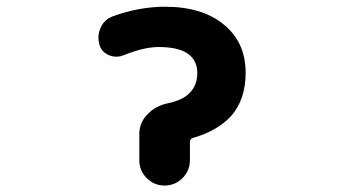

<svg xmlns="http://www.w3.org/2000/svg" viewBox="-20 -580 1040 582"><path d="M402.3 -94.7V-173.8Q402.3 -208 426.8 -233.4Q451.2 -258.8 487.3 -266.6Q516.6 -272.5 537.1 -284.2Q578.1 -309.6 578.1 -358.4Q578.1 -396.5 549.8 -417Q520.5 -437.5 460.9 -437.5Q416 -437.5 353.5 -412.1Q342.8 -408.2 332 -408.2Q320.3 -408.2 309.6 -413.1Q287.1 -422.9 281.2 -445.3Q278.3 -456.1 278.3 -465.8Q278.3 -481.4 285.2 -496.1Q295.9 -520.5 321.3 -530.3Q401.4 -559.6 480.5 -559.6Q593.8 -559.6 659.2 -504.9Q724.6 -451.2 724.6 -359.4Q724.6 -278.3 680.7 -228.5Q639.6 -183.6 565.4 -162.1Q555.7 -159.2 555.7 -149.4V-94.7Q555.7 -62.5 533.2 -40Q510.7 -17.6 479 -17.6Q447.3 -17.6 424.8 -40Q402.3 -62.5 402.3 -94.7Z"/></svg>

Font: Rounded-X Mgen+ 2m bold
Style: Bold
Weight: 700
Designer: [Source Han Sans]
Ryoko NISHIZUKA  (kana & ideographs); Paul D. Hunt (Latin, Greek & Cyrillic); Wenlong ZHANG  (bopomofo
Version: Version 1.059.20150602